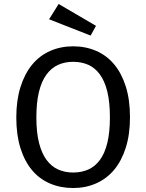

<svg xmlns="http://www.w3.org/2000/svg" viewBox="-20 -934 736 966"><path d="M634 -344Q634 -258 613 -191.5Q592 -125 554.5 -80Q517 -35 464 -11.5Q411 12 348 12Q285 12 232 -10.5Q179 -33 141.5 -77.5Q104 -122 83 -188.5Q62 -255 62 -343Q62 -429 83 -496Q104 -563 141.5 -608.5Q179 -654 232 -677.5Q285 -701 348 -701Q411 -701 464 -678Q517 -655 554.5 -610Q592 -565 613 -498.5Q634 -432 634 -344ZM533 -344Q533 -420 520 -473Q507 -526 482.5 -559.5Q458 -593 424 -608Q390 -623 348 -623Q306 -623 272 -607.5Q238 -592 213.5 -558.5Q189 -525 176 -472Q163 -419 163 -343Q163 -267 176.5 -214.5Q190 -162 214.5 -129Q239 -96 273 -81Q307 -66 348 -66Q390 -66 424 -81Q458 -96 482.5 -129Q507 -162 520 -215Q533 -268 533 -344ZM436 -755 227 -837 275 -914 463 -804Z"/></svg>

Font: Feura Sans
Style: Regular
Weight: 400
Designer: Carrois Corporate & Edenspiekermann
Foundry: Carrois Corporate GbR & Edenspiekermann AG
Version: Version 1.001